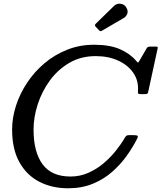

<svg xmlns="http://www.w3.org/2000/svg" viewBox="-20 -1000 866 1030"><path d="M716 -256.5Q693.5 -211.5 660.2 -164.8Q627 -118 581.8 -78.2Q536.5 -38.5 477.8 -14.2Q419 10 345 10Q258.5 10 190.8 -25Q123 -60 84 -130Q45 -200 45 -305Q45 -368.5 65.8 -433Q86.5 -497.5 125.5 -556.2Q164.5 -615 218.8 -660.8Q273 -706.5 340.2 -733.2Q407.5 -760 485 -760Q569.5 -760 624.2 -735.8Q679 -711.5 711 -673Q719 -664 720.5 -664Q722 -664 728.5 -675L767.5 -742Q772 -750 786 -750H816Q823.5 -750 825.2 -748.2Q827 -746.5 825.5 -739.5L776 -511.5Q774 -501 771 -498Q768 -495 755 -495H735Q723.5 -495 721.5 -498.2Q719.5 -501.5 720 -511Q724.5 -566 695.8 -608.2Q667 -650.5 614.2 -674.8Q561.5 -699 493 -699Q414 -699 352 -662.8Q290 -626.5 247.2 -567.8Q204.5 -509 182.2 -439.8Q160 -370.5 160 -305Q160 -183.5 208.8 -118.2Q257.5 -53 358 -53Q408.5 -53 453 -72.5Q497.5 -92 534.8 -123.2Q572 -154.5 601 -190.8Q630 -227 649.5 -261Q653 -267 657.2 -271Q661.5 -275 671 -275H697Q714.5 -275 718 -271Q721.5 -267 716 -256.5ZM657.5 -960Q668.5 -941.5 662.8 -926.2Q657 -911 644 -903.5L530 -837Q523.5 -833 519.8 -832.8Q516 -832.5 510.5 -838.5L493.5 -856.5Q485.5 -865 493.5 -872.5L591.5 -968Q605.5 -982 626.5 -979.8Q647.5 -977.5 657.5 -960Z"/></svg>

Font: Besley
Style: Italic
Weight: 400
Italic angle: -13°
Designer: Owen Earl
Foundry: indestructible type*
Version: Version 4.000; ttfautohint (v1.8.4.7-5d5b)